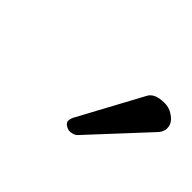

<svg xmlns="http://www.w3.org/2000/svg" viewBox="-48 -841 403 403"><g transform="rotate(45 153.5 -639.5)"><path d="M266.1 -731Q281.2 -731 294.2 -720.9Q307.1 -710.9 307.1 -698.2V-693.8Q305.2 -684.1 297.9 -676.8L185.1 -555.2Q179.2 -548.3 167 -547.9Q161.1 -547.9 155 -552Q148.9 -556.2 148.9 -561Q148.9 -566.9 151.9 -573.2L229 -715.8Q237.3 -731 266.1 -731Z"/></g></svg>

Font: Linux Libertine
Style: Semibold Italic
Weight: 600
Italic angle: -11.5°
Designer: Philipp H. Poll
Foundry: Philipp H. Poll
Version: Version 5.1.2 ; ttfautohint (v0.9)